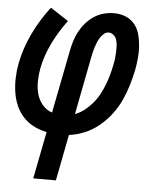

<svg xmlns="http://www.w3.org/2000/svg" viewBox="-53 -574 656 828"><g transform="rotate(5 275.0 -160.0)"><path d="M122 210 162 6Q132 0 105.5 -13.5Q79 -27 59.5 -48.5Q40 -70 28.5 -97Q17 -124 12.5 -154Q8 -184 9 -215.5Q10 -247 16 -279Q29 -345 59.5 -409Q90 -473 134 -530L212 -479Q175 -430 148.5 -375.5Q122 -321 111 -265Q106 -237 105.5 -208.5Q105 -180 112 -154.5Q119 -129 136 -108.5Q153 -88 178 -80L231 -350Q235 -371 241.5 -393Q248 -415 259 -435.5Q270 -456 285.5 -474Q301 -492 321.5 -505.5Q342 -519 364 -524.5Q386 -530 408 -530Q435 -530 458 -520.5Q481 -511 496.5 -492Q512 -473 518.5 -449Q525 -425 527 -399Q529 -373 526.5 -346.5Q524 -320 519 -293Q512 -260 502 -226.5Q492 -193 477 -160.5Q462 -128 439.5 -98.5Q417 -69 388.5 -45.5Q360 -22 326.5 -8Q293 6 259 10L220 210ZM277 -82Q299 -90 318.5 -105.5Q338 -121 353.5 -139.5Q369 -158 380 -179Q391 -200 399.5 -222Q408 -244 414 -266Q420 -288 424 -310Q427 -323 428.5 -336.5Q430 -350 430.5 -363.5Q431 -377 430.5 -390Q430 -403 426.5 -415Q423 -427 413.5 -436Q404 -445 391 -445Q380 -445 370.5 -436.5Q361 -428 355 -418.5Q349 -409 344.5 -398Q340 -387 336.5 -376.5Q333 -366 330.5 -355Q328 -344 326 -334Z"/></g></svg>

Font: Lode Dark Term
Style: Bold Italic
Weight: 700
Italic angle: -11°
Monospace: yes
Designer: Belleve Invis
Foundry: Belleve Invis
Version: Version 29.2.0